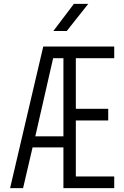

<svg xmlns="http://www.w3.org/2000/svg" viewBox="-20 -970 640 990"><path d="M32 0 203 -730H569V-670H371V-409H538V-349H371V-60H569V0H307V-210H148L99 0ZM162 -267H307V-670H254ZM255 -810 361 -950H435L324 -810Z"/></svg>

Font: JetBrains Mono NL ExtraLight
Style: Regular
Weight: 200
Designer: Philipp Nurullin, Konstantin Bulenkov
Foundry: JetBrains
Version: Version 2.304; ttfautohint (v1.8.4.7-5d5b)